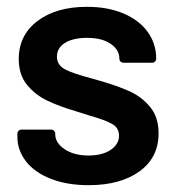

<svg xmlns="http://www.w3.org/2000/svg" viewBox="-20 -537 521 563"><path d="M31 -136V-145Q31 -150 34.5 -153.5Q38 -157 43 -157H130Q135 -157 138.5 -153.5Q142 -150 142 -145V-143Q142 -118 169.5 -99.5Q197 -81 239 -81Q280 -81 304.5 -97.5Q329 -114 329 -139Q329 -162 309 -173.5Q289 -185 243 -198L205 -210Q154 -225 118.5 -242Q83 -259 59 -288.5Q35 -318 35 -364Q35 -434 90 -475.5Q145 -517 235 -517Q296 -517 342 -497.5Q388 -478 413 -443.5Q438 -409 438 -365Q438 -360 434.5 -356.5Q431 -353 426 -353H342Q337 -353 333.5 -356.5Q330 -360 330 -365Q330 -391 304.5 -408.5Q279 -426 235 -426Q195 -426 171 -411.5Q147 -397 147 -371Q147 -346 171 -333.5Q195 -321 249 -307L270 -301Q323 -286 359.5 -269.5Q396 -253 420.5 -223Q445 -193 445 -146Q445 -75 389 -34.5Q333 6 240 6Q177 6 129.5 -12.5Q82 -31 56.5 -63.5Q31 -96 31 -136Z"/></svg>

Font: Barlow SemiBold
Style: Regular
Weight: 600
Designer: Jeremy Tribby
Foundry: Tribby Type
Version: Version 1.422